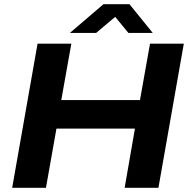

<svg xmlns="http://www.w3.org/2000/svg" viewBox="-20 -895 904 915"><path d="M38 0 159 -687H320L272 -418H647L695 -687H856L735 0H574L623 -282H249L199 0ZM313 -738 473 -875H597L708 -738H592L504 -845H565L438 -738Z"/></svg>

Font: Archivo SemiExpanded
Style: Bold Italic
Weight: 700
Width: 6
Italic angle: -10°
Designer: Hector Gatti
Foundry: Omnibus-Type
Version: Version 2.001